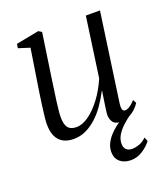

<svg xmlns="http://www.w3.org/2000/svg" viewBox="-135 -627 797 919"><g transform="rotate(-20 263.5 -167.0)"><path d="M151.5 10.5Q121 10.5 99 -1.2Q77 -13 65.2 -37.5Q53.5 -62 53.5 -100Q53.5 -113.5 56.2 -138.8Q59 -164 63 -193.2Q67 -222.5 70.8 -248Q74.5 -273.5 76.5 -285.5L105.5 -471L47.5 -489.5L51 -510.5L167 -533L183.5 -523L147.5 -278.5Q145.5 -261.5 142 -238.5Q138.5 -215.5 135.2 -191Q132 -166.5 129.8 -145Q127.5 -123.5 127.5 -109.5Q127.5 -83 133.8 -67.2Q140 -51.5 152.8 -45Q165.5 -38.5 184 -38.5Q213.5 -38.5 246.5 -62Q279.5 -85.5 310.5 -126.8Q341.5 -168 364 -220.5L407 -525H479L415 -74Q412.5 -56 415.5 -45.2Q418.5 -34.5 429.5 -34.5Q439.5 -34.5 452.5 -42.5Q465.5 -50.5 481 -68L490.5 -50Q484 -39 469.8 -24.8Q455.5 -10.5 435.5 -0.2Q415.5 10 391 10Q360.5 10 349.8 -8.5Q339 -27 341 -49Q341 -52 342.8 -65Q344.5 -78 347.2 -95.8Q350 -113.5 352.5 -131Q355 -148.5 357 -160.5L356 -161Q337.5 -125.5 315.8 -94.2Q294 -63 268.2 -39.8Q242.5 -16.5 213.5 -3Q184.5 10.5 151.5 10.5ZM373.5 199.5Q339 199 318.5 180.8Q298 162.5 298 130Q298 109.5 307 90Q316 70.5 332 52.5Q348 34.5 369.5 18.2Q391 2 416 -12L436.5 -24.5L454 -13.5Q425 6.5 403.2 26.8Q381.5 47 369.5 67.5Q357.5 88 357.5 110.5Q357.5 129.5 368 140Q378.5 150.5 398.5 150.5Q414.5 150.5 434.5 143.5Q454.5 136.5 471 119.5L479.5 140Q463 162.5 434.8 181Q406.5 199.5 373.5 199.5Z"/></g></svg>

Font: Merriweather 96pt Light
Style: Italic
Weight: 300
Italic angle: -7.8°
Version: Version 2.101